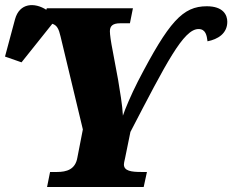

<svg xmlns="http://www.w3.org/2000/svg" viewBox="-80 -747 928 767"><path d="M108 0H494L507 -60H484C445 -60 415 -64 415 -90C415 -94 416 -100 420 -117L441 -220C584 -495 653 -631 713 -631C742 -631 746 -605 749 -582C790 -590 828 -613 828 -660C828 -687 812 -722 746 -722C650 -722 595 -661 471 -422C444 -369 419 -310 411 -285C409 -328 399 -383 392 -427L370 -545C363 -580 359 -609 359 -622C359 -642 369 -654 400 -654H439L451 -714H107L105 -708C58 -738 -2 -736 -20 -670L-60 -521L6 -498L129 -652C148 -646 155 -631 162 -601L251 -230L229 -117C221 -70 186 -60 148 -60H120Z"/></svg>

Font: Noto Serif SemiCondensed Black
Style: Italic
Weight: 900
Width: 4
Italic angle: -12°
Designer: Monotype Design Team
Foundry: Monotype Imaging Inc.
Version: Version 2.014